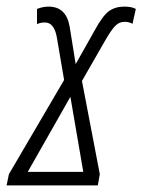

<svg xmlns="http://www.w3.org/2000/svg" viewBox="-58 -561 431 581"><path d="M238 0 244 -34 190 -316 260 -438Q279 -471 291 -483Q303 -495 319 -495Q332 -495 343 -489L353 -534Q341 -541 318 -541Q291 -541 272 -527.5Q253 -514 229 -470L171 -367L153 -479Q143 -541 89 -541Q72 -541 54 -534V-488Q64 -493 78 -493Q106 -493 114 -448L136 -319L-31 -34L-38 0ZM155 -268 194 -41H26Z"/></svg>

Font: Noto Sans Display Condensed Light
Style: Italic
Weight: 300
Width: 3
Designer: Monotype Design team
Foundry: Monotype Imaging Inc.
Version: 1.000